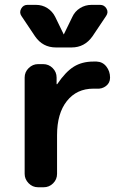

<svg xmlns="http://www.w3.org/2000/svg" viewBox="-20 -790 540 810"><path d="M215.8 -589.8Q160.2 -589.8 127.9 -636.7L70.3 -722.7Q60.5 -737.3 69.3 -753.4Q78.1 -769.5 95.7 -769.5H131.8Q158.2 -769.5 179.7 -755.9Q201.2 -742.2 212.9 -718.8L248 -646.5Q248 -645.5 249 -645Q250 -644.5 250 -646.5L285.2 -718.8Q295.9 -742.2 317.9 -755.9Q339.8 -769.5 366.2 -769.5H402.3Q419.9 -769.5 429.2 -753.9Q438.5 -738.3 427.7 -722.7L370.1 -636.7Q336.9 -589.8 282.2 -589.8ZM387.7 -530.3Q413.1 -529.3 428.7 -509.3Q444.3 -489.3 444.3 -462.9V-461.9Q444.3 -440.4 427.2 -427.2Q410.2 -414.1 387.7 -416H374Q303.7 -416 262.2 -363.8Q220.7 -311.5 220.7 -219.7V-56.6Q220.7 -33.2 204.1 -16.6Q187.5 0 164.1 0H140.6Q117.2 0 100.6 -17.1Q84 -34.2 84 -56.6V-462.9Q84 -486.3 101.1 -502.9Q118.2 -519.5 140.6 -519.5H162.1Q185.5 -519.5 202.1 -502.9Q218.8 -486.3 218.8 -462.9V-435.5Q218.8 -434.6 219.7 -434.6Q221.7 -434.6 221.7 -435.5Q256.8 -487.3 291.5 -508.8Q326.2 -530.3 374 -530.3Z"/></svg>

Font: Rounded Mgen+ 2m bold
Style: Bold
Weight: 700
Designer: [Source Han Sans]
Ryoko NISHIZUKA  (kana & ideographs); Paul D. Hunt (Latin, Greek & Cyrillic); Wenlong ZHANG  (bopomofo
Version: Version 1.059.20150602